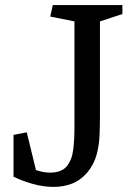

<svg xmlns="http://www.w3.org/2000/svg" viewBox="-20 -720 523 753"><path d="M321 -42Q295 -12 261.5 0.5Q228 13 191 13Q150 13 109 1.5Q68 -10 33 -27V-191L85 -201L121 -53Q150 -43 176 -43Q221 -43 241.5 -67.5Q262 -92 267 -132Q272 -172 272 -218V-636L177 -655L187 -700H460V-665L372 -636V-269Q372 -231 370.5 -190.5Q369 -150 358.5 -112Q348 -74 321 -42Z"/></svg>

Font: Brawler
Style: Regular
Weight: 400
Designer: Oleg Frolov, Haley Fiege
Foundry: Oleg Frolov, Haley Fiege
Version: Version 1.101; ttfautohint (v1.8.3)